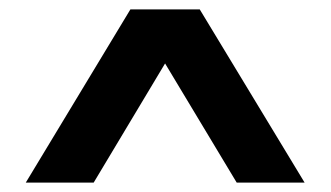

<svg xmlns="http://www.w3.org/2000/svg" viewBox="-20 -760 706 410"><path d="M35 -370 258.5 -740H406.5L630.5 -370H485.5L332.5 -624.5L180 -370Z"/></svg>

Font: Encode Sans Exp SmBold
Style: Regular
Weight: 600
Width: 7
Designer: Multiple Designers
Foundry: Impallari Type
Version: Version 3.002; ttfautohint (v1.8.3) -l 8 -r 50 -G 200 -x 14 